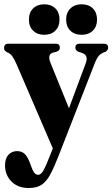

<svg xmlns="http://www.w3.org/2000/svg" viewBox="-20 -652 536 916"><path d="M216.5 95 232 56 59 -345.5Q48 -371 38 -384.5Q28 -398 13 -403Q5 -408 2.2 -412.2Q-0.5 -416.5 -0.5 -422.5Q-0.5 -443.5 20 -443.5H246.5Q265.5 -443.5 265.5 -424.5Q265.5 -417 261.8 -413Q258 -409 251 -405.5L231 -400.5Q205 -391 221 -352L309 -135.5L388 -347.5Q396.5 -369 392.2 -381Q388 -393 371.5 -399.5L353 -405.5Q339.5 -412.5 339.5 -424.5Q339.5 -443.5 360 -443.5H475.5Q496 -443.5 496 -424.5Q496 -413.5 483.5 -405Q462.5 -398 452 -386.5Q441.5 -375 430 -345L258.5 94Q237.5 148 219.2 181.5Q201 215 177.8 230Q154.5 245 117.5 245Q65.5 245 34.8 214Q4 183 4 137Q4 105 19.8 87Q35.5 69 62 69Q82 69 95.8 80.5Q109.5 92 121 121L130 144.5Q135.5 161.5 143.2 171.8Q151 182 162.5 182Q176 182 188.2 159.5Q200.5 137 216.5 95ZM191 -486Q158 -486 138 -505.8Q118 -525.5 118 -558.5Q118 -592 138 -611.8Q158 -631.5 191 -631.5Q224.5 -631.5 244.2 -611.8Q264 -592 264 -558.5Q264 -525.5 244.2 -505.8Q224.5 -486 191 -486ZM369 -486Q335.5 -486 315.5 -505.8Q295.5 -525.5 295.5 -558.5Q295.5 -591.5 315.8 -611.5Q336 -631.5 369 -631.5Q403 -631.5 423 -611.8Q443 -592 443 -558.5Q443 -525.5 423 -505.8Q403 -486 369 -486Z"/></svg>

Font: Fraunces 144pt Soft
Style: Bold
Weight: 700
Version: Version 1.000;[0bf87f6ff]